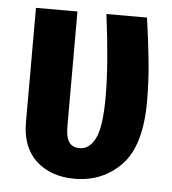

<svg xmlns="http://www.w3.org/2000/svg" viewBox="-45 -571 561 627"><g transform="rotate(5 236.0 -257.5)"><path d="M436 -257Q436 -112 375 -48.5Q314 15 222 15Q144 15 96 -29Q48 -73 48 -155V-530H184V-153Q184 -118 195 -102Q206 -86 230 -86Q262 -86 281 -124Q300 -162 300 -261Q300 -367 279 -530H412Q423 -453 429.5 -388.5Q436 -324 436 -257Z"/></g></svg>

Font: Fira Sans Compressed SemiBold
Style: Regular
Weight: 600
Width: 1
Designer: bBox Type GmbH & Carrois Corporate GbR & Edenspiekermann AG
Foundry: bBox Type GmbH & Carrois Corporate GbR & Edenspiekermann AG
Version: Version 4.301